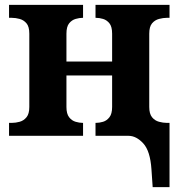

<svg xmlns="http://www.w3.org/2000/svg" viewBox="-20 -556 731 786"><path d="M600 137Q595 62 566.5 31Q538 0 506 0H371V-53H373Q387 -53 402 -57.5Q417 -62 428 -76Q439 -90 439 -118V-247H252V-118Q252 -90 263 -76Q274 -62 289.5 -57.5Q305 -53 318 -53H320V0H17V-53H29Q44 -53 60.5 -57.5Q77 -62 88.5 -76Q100 -90 100 -118V-418Q100 -447 88.5 -460.5Q77 -474 60.5 -478.5Q44 -483 29 -483H17V-536H320V-483H318Q305 -483 289.5 -478.5Q274 -474 263 -460.5Q252 -447 252 -418V-304H439V-418Q439 -447 428 -460.5Q417 -474 402 -478.5Q387 -483 373 -483H371V-536H674V-483H662Q648 -483 631 -478.5Q614 -474 602.5 -460.5Q591 -447 591 -418V-118Q591 -90 602.5 -76Q614 -62 631 -57.5Q648 -53 662 -53H674V210H605Z"/></svg>

Font: NotoSerif-Bold
Style: Regular
Weight: 700
Designer: Monotype Design Team
Foundry: Monotype Imaging Inc.
Version: Version 2.007; ttfautohint (v1.8) -l 8 -r 50 -G 200 -x 14 -D